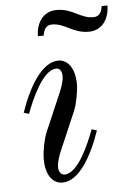

<svg xmlns="http://www.w3.org/2000/svg" viewBox="-50 -687 492 737"><g transform="rotate(-5 196.0 -319.0)"><path d="M116 -556H138C142 -580 150 -596 174 -596C224 -596 250 -556 312 -556C366 -556 392 -602 392 -650H370C366 -626 358 -610 334 -610C284 -610 258 -650 196 -650C142 -650 116 -604 116 -556ZM36 -268 56 -262C75 -314 123 -426 175 -426C191 -426 197 -411 197 -394C197 -376 186 -346 181 -335L117 -186C106 -160 97 -113 97 -84C97 -16 128 12 161 12C226 12 278 -82 310 -176L290 -182C271 -130 224 -18 172 -18C156 -18 149 -33 149 -50C149 -68 160 -98 165 -109L229 -258C239 -281 249 -331 249 -360C249 -424 219 -456 186 -456C121 -456 68 -362 36 -268Z"/></g></svg>

Font: Old Standard
Style: Italic
Weight: 400
Italic angle: -15.2°
Designer: Alexey Kryukov <alexios@thessalonica.org.ru>
Version: Version 2.0